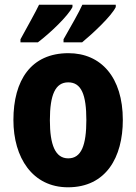

<svg xmlns="http://www.w3.org/2000/svg" viewBox="-20 -786 580 816"><path d="M472 -756V-766H330C316 -734 283 -677 250 -619V-606H329C375 -644 454 -718 472 -756ZM288 -756V-766H146C131 -734 99 -678 67 -619V-606H141C195 -647 268 -717 288 -756ZM502 -276C502 -458 409 -560 271 -560C112 -560 37 -445 37 -276C37 -116 118 10 269 10C431 10 502 -118 502 -276ZM192 -275C192 -383 215 -436 270 -436C326 -436 347 -383 347 -276C347 -169 326 -113 270 -113C215 -113 192 -170 192 -275Z"/></svg>

Font: Noto Sans Khmer UI Condensed ExtraBold
Style: Regular
Weight: 800
Width: 3
Designer: Danh Hong and the Monotype Design Team
Foundry: Monotype Imaging Inc.
Version: Version 2.002